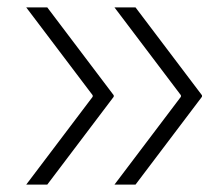

<svg xmlns="http://www.w3.org/2000/svg" viewBox="-20 -530 604 520"><path d="M108 -30H51L231 -268V-272L51 -510H108L288 -272V-268ZM347 -30H290L470 -268V-272L290 -510H347L527 -272V-268Z"/></svg>

Font: Encode Sans Normal
Style: ExtraLight
Weight: 200
Designer: Pablo Impallari, Andres Torresi
Foundry: Pablo Impallari, Andres Torresi
Version: Version 1.000; ttfautohint (v1.00) -l 8 -r 50 -G 200 -x 14 -